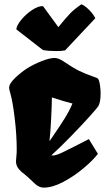

<svg xmlns="http://www.w3.org/2000/svg" viewBox="-20 -855 503 885"><path d="M230.5 -138.7Q245.1 -141.6 266.8 -151.9Q288.6 -162.1 327.6 -182.1Q357.9 -198.2 389.6 -213.9L431.2 -146Q409.7 -117.2 366 -80.3Q322.3 -43.5 272.2 -16.8Q222.2 9.8 181.6 9.8Q168.9 9.8 156.7 3.2Q144.5 -3.4 129.9 -18.6Q117.2 -31.2 110.8 -36.6Q100.6 -45.9 91.6 -53Q82.5 -60.1 80.1 -62Q64.9 -75.7 59.3 -87.2Q53.7 -98.6 53.7 -111.8Q53.7 -120.6 55.2 -131.3Q57.1 -149.9 57.1 -165Q57.1 -233.4 47.6 -311.5Q38.1 -389.6 27.8 -423.8Q22 -443.8 22 -450.2Q22 -469.7 51 -497.1Q80.1 -524.4 107.4 -541.5Q134.3 -558.1 171.4 -573Q208.5 -587.9 232.9 -587.9Q250 -586.9 271 -573.2Q317.9 -541.5 344.5 -528.6Q371.1 -515.6 409.7 -502L423.3 -497.1Q429.2 -494.6 431.6 -492.2Q434.1 -489.7 436.3 -483.2Q438.5 -476.6 440.9 -461.9Q443.8 -444.3 443.8 -424.3Q443.8 -385.3 433.6 -366.2Q429.2 -358.4 391.6 -316.7Q354 -274.9 305.2 -224.9Q256.3 -174.8 216.3 -138.7ZM219.2 -405.8Q219.2 -378.9 215.8 -308.6Q212.4 -238.3 208 -205.1L207.5 -203.6L221.2 -223.1Q253.4 -270 276.1 -305.9Q298.8 -341.8 314 -377.9Q287.6 -383.8 219.2 -405.8ZM237.8 -619.6Q202.1 -619.6 177.7 -624.5L55.2 -719.7Q56.2 -737.3 77.9 -763.7Q99.6 -790 128.4 -809.1Q157.2 -828.1 178.2 -826.7L249 -730Q284.7 -773.9 304 -793.7Q323.2 -813.5 355.5 -835.4Q373 -827.6 391.8 -808.3Q410.6 -789.1 419.4 -771L279.8 -622.6Q264.2 -619.6 237.8 -619.6Z"/></svg>

Font: Fruktur
Style: Regular
Weight: 400
Designer: Viktoriya Grabowska
Foundry: Viktoriya Grabowska
Version: Version 1.004; ttfautohint (v1.4.1)